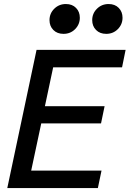

<svg xmlns="http://www.w3.org/2000/svg" viewBox="-20 -957 659 977"><path d="M17.1 0 166 -703.1H619.1L601.1 -614.3H250.5L208.5 -416.5H512.2L494.1 -329.1H189.9L138.7 -88.9H496.6L478 0ZM303.2 -784.7Q271 -784.7 251.5 -804.4Q231.9 -824.2 231.9 -854.5Q231.9 -888.7 256.1 -912.6Q280.3 -936.5 315.4 -936.5Q347.7 -936.5 366.9 -916.7Q386.2 -897 386.2 -866.7Q386.2 -833 362.3 -808.8Q338.4 -784.7 303.2 -784.7ZM520.5 -784.7Q488.3 -784.7 468.8 -804.4Q449.2 -824.2 449.2 -854.5Q449.2 -888.7 473.4 -912.6Q497.6 -936.5 532.7 -936.5Q564.9 -936.5 584.2 -916.7Q603.5 -897 603.5 -866.7Q603.5 -833 579.6 -808.8Q555.7 -784.7 520.5 -784.7Z"/></svg>

Font: Schibsted Grotesk Medium
Style: Italic
Weight: 500
Italic angle: -12°
Designer: Bakken & Baeck AS, Henrik Kongsvoll
Foundry: Schibsted ASA
Version: Version 1.100;gftools[0.9.25]